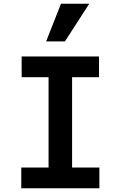

<svg xmlns="http://www.w3.org/2000/svg" viewBox="-20 -1000 640 1020"><path d="M93 0H508V-110H363V-590H506V-700H95V-590H238V-110H93ZM454 -980H304L225 -780H325Z"/></svg>

Font: CommitMono
Style: Bold
Weight: 700
Monospace: yes
Designer: Eigil Nikolajsen
Foundry: Eigil Nikolajsen
Version: Version 1.143